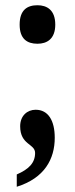

<svg xmlns="http://www.w3.org/2000/svg" viewBox="-20 -559 286 733"><path d="M123 -392C159 -392 191 -410 191 -465C191 -521 159 -539 123 -539C84 -539 55 -521 55 -465C55 -410 84 -392 123 -392ZM44 107V154C150 121 189 48 189 -33C189 -99 164 -140 116 -140C84 -140 57 -117 57 -77C57 -5 114 -11 114 25C114 63 90 87 44 107Z"/></svg>

Font: Noto Serif Lao ExtraCondensed
Style: Bold
Weight: 700
Width: 2
Designer: Monotype Design Team
Foundry: Monotype Imaging Inc.
Version: Version 2.003